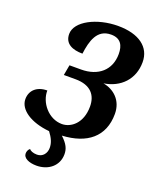

<svg xmlns="http://www.w3.org/2000/svg" viewBox="-171 -822 932 1149"><g transform="rotate(20 295.0 -247.5)"><path d="M204 229C279 229 339 182 339 108C339 74 327 46 286 8C443 0 540 -77 540 -222C540 -309 481 -359 413 -371C517 -387 590 -460 590 -570C590 -665 513 -724 379 -724C243 -724 119 -659 119 -579C119 -516 171 -495 234 -495C245 -580 268 -661 357 -661C419 -661 439 -621 439 -567C439 -464 367 -403 259 -403H185L173 -337H247C347 -337 385 -283 385 -213C385 -105 318 -57 262 -57C176 -57 110 -140 112 -216C46 -216 6 -178 6 -123C6 -56 86 -2 205 9C230 42 243 70 243 102C243 136 222 166 184 166C159 166 140 157 135 148C123 158 119 170 119 183C119 211 155 229 204 229Z"/></g></svg>

Font: Noto Serif SemiCondensed Extra
Style: Italic
Weight: 800
Width: 4
Italic angle: -12°
Designer: Monotype Design Team
Foundry: Monotype Imaging Inc.
Version: Version 1.901